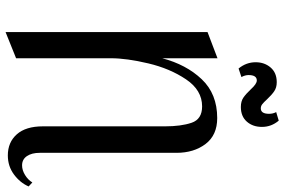

<svg xmlns="http://www.w3.org/2000/svg" viewBox="-182 -804 999 674"><g transform="rotate(90 317.0 -466.5)"><path d="M184 -731V-537Q206 -621 257.5 -675.5Q309 -730 394 -730Q454 -730 485 -689Q516 -648 516 -587V-107Q516 -79 527.5 -62Q539 -45 560 -45Q577 -45 594 -55.5Q611 -66 620 -81L634 -68Q621 -38 592 -16.5Q563 5 525 5Q479 5 451 -26.5Q423 -58 423 -118V-547Q423 -603 410.5 -640Q398 -677 353 -677Q296 -677 258 -620.5Q220 -564 202 -488Q184 -412 184 -357V-24L92 13V-696ZM425 -887Q425 -855 406.5 -834Q388 -813 355 -813Q335 -813 322 -822Q309 -831 293 -848Q274 -869 262 -869Q243 -869 243 -840Q243 -828 250 -815L220 -805Q198 -832 198 -865Q198 -896 216.5 -917.5Q235 -939 268 -939Q287 -939 300 -930Q313 -921 328 -905Q339 -893 345.5 -888Q352 -883 360 -883Q379 -883 379 -912Q379 -926 373 -937L403 -946Q425 -920 425 -887Z"/></g></svg>

Font: Amita
Style: Regular
Weight: 400
Designer: Eduardo Rodriguez Tunni, Modular Infotech, Brian J. Bonislawsky
Foundry: Eduardo Rodriguez Tunni, Modular Infotech, Brian J. Bonislawsky
Version: Version 1.004